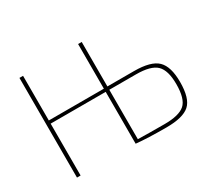

<svg xmlns="http://www.w3.org/2000/svg" viewBox="-136 -916 1255 1151"><g transform="rotate(-30 491.5 -341.0)"><path d="M534 -382H718Q835 -382 880 -338Q925 -294 925 -188Q925 -74 879 -33Q833 8 718 8Q587 8 509 0V-359H128V0H103V-690H128V-381H509V-690H534ZM534 -359V-17Q600 -15 718 -15Q819 -15 859 -50.5Q899 -86 899 -188Q899 -283 860 -321Q821 -359 718 -359Z"/></g></svg>

Font: Exo 2.0 Thin
Style: Regular
Weight: 250
Designer: Natanael Gama
Version: Version 1.001;PS 001.001;hotconv 1.0.70;makeotf.lib2.5.58329